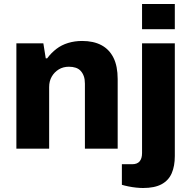

<svg xmlns="http://www.w3.org/2000/svg" viewBox="-20 -744 955 961"><path d="M62 0V-527H197L209 -452H216Q236 -479 262 -499Q288 -519 321 -529Q354 -539 391 -539Q448 -539 487.5 -518Q527 -497 548 -455Q569 -413 569 -348V0H405V-325Q405 -347 399.5 -362.5Q394 -378 384 -389Q374 -400 359 -405Q344 -410 325 -410Q296 -410 274 -396.5Q252 -383 239 -360.5Q226 -338 226 -308V0ZM691 -598V-724H855V-598ZM696 197Q681 197 661.5 195Q642 193 622.5 189Q603 185 590 181V78H641Q667 78 679 63.5Q691 49 691 22V-527H855V37Q855 87 839.5 123Q824 159 789 178Q754 197 696 197Z"/></svg>

Font: Archivo SemiBold ExtraBold
Style: Regular
Weight: 800
Version: Version 2.001